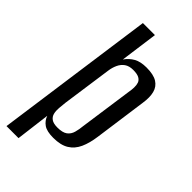

<svg xmlns="http://www.w3.org/2000/svg" viewBox="-239 -680 846 846"><g transform="rotate(45 184.5 -257.0)"><path d="M-1 116 103 -630H178L154 -454Q170 -477 193 -490Q216 -503 253 -503Q297 -503 320 -488.5Q343 -474 350 -447Q357 -420 351 -381L317 -136Q311 -91 296.5 -59Q282 -27 254.5 -10Q227 7 181 7Q141 7 121.5 -6.5Q102 -20 94 -43L74 116ZM162 -38Q194 -38 209.5 -49.5Q225 -61 230.5 -81Q236 -101 238 -123L273 -370Q276 -386 276.5 -401.5Q277 -417 273 -428.5Q269 -440 256.5 -447Q244 -454 219 -454Q194 -454 178.5 -443Q163 -432 154.5 -413.5Q146 -395 143 -373L110 -140Q108 -122 106.5 -104Q105 -86 108.5 -71Q112 -56 124.5 -47Q137 -38 162 -38Z"/></g></svg>

Font: Alumni Sans Medium
Style: Italic
Weight: 500
Italic angle: -8°
Designer: Robert E. Leuschke
Foundry: Robert E. Leuschke
Version: Version 1.016